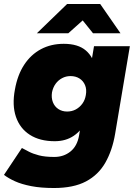

<svg xmlns="http://www.w3.org/2000/svg" viewBox="-49 -732 675 964"><path d="M222 212Q156 212 107.5 202.5Q59 193 26 178Q-7 163 -29 146L61 11Q76 19 96 29.5Q116 40 146.5 48Q177 56 224 56Q271 56 305 28.5Q339 1 348 -52L423 -500H603L529 -60Q515 23 480 84.5Q445 146 382.5 179Q320 212 222 212ZM226 -23Q151 -23 101 -55Q51 -87 31 -145.5Q11 -204 26 -283Q39 -356 72.5 -407Q106 -458 156.5 -485Q207 -512 271 -512Q343 -512 382 -478.5Q421 -445 431 -386.5Q441 -328 427 -251Q414 -179 387.5 -128Q361 -77 321 -50Q281 -23 226 -23ZM288 -172Q312 -172 331.5 -182.5Q351 -193 364.5 -211.5Q378 -230 382 -255Q387 -283 378 -304.5Q369 -326 350 -338Q331 -350 305 -350Q282 -350 262.5 -339.5Q243 -329 230 -311Q217 -293 212 -268Q208 -241 216.5 -219Q225 -197 244 -184.5Q263 -172 288 -172ZM136 -565 288 -712H453V-707L294 -565ZM418 -565 304 -707V-712H454L556 -565Z"/></svg>

Font: Figtree Black
Style: Italic
Weight: 900
Italic angle: -9.5°
Foundry: Erik Kennedy
Version: Version 2.001;gftools[0.9.30]